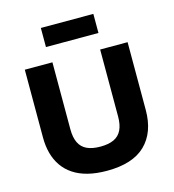

<svg xmlns="http://www.w3.org/2000/svg" viewBox="-126 -969 985 1088"><g transform="rotate(-15 366.5 -425.5)"><path d="M368 14Q305 14 256 1.5Q207 -11 171 -35Q135 -59 111.5 -93Q88 -127 76.5 -169.5Q65 -212 65 -262V-660H227V-267Q227 -219 242 -188Q257 -157 288 -142.5Q319 -128 367 -128Q415 -128 446 -142.5Q477 -157 492 -188Q507 -219 507 -267V-660H668V-262Q668 -131 593.5 -58.5Q519 14 368 14ZM214 -753V-865H522V-753Z"/></g></svg>

Font: Bricolage Grotesque 96pt ExtraBold ExtraBold
Style: Regular
Weight: 800
Version: Version 1.001;gftools[0.9.33.dev8+g029e19f]